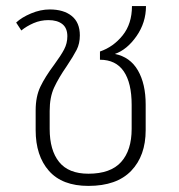

<svg xmlns="http://www.w3.org/2000/svg" viewBox="-20 -601 586 630"><path d="M458 -258V-174Q458 -90 410.5 -40.5Q363 9 270 9Q184 9 140.5 -40.5Q97 -90 97 -174V-239Q97 -284 112.5 -316.5Q128 -349 158 -389Q180 -419 190.5 -439Q201 -459 201 -482Q201 -509 184.5 -522Q168 -535 139 -535Q113 -535 90 -525Q67 -515 50 -501L33 -527Q51 -544 82 -557Q113 -570 143 -570Q189 -570 215.5 -548.5Q242 -527 242 -485Q242 -458 231.5 -437.5Q221 -417 199 -384Q172 -345 157.5 -313.5Q143 -282 143 -237V-178Q143 -108 174 -69.5Q205 -31 270 -31Q343 -31 377.5 -69.5Q412 -108 412 -178V-257Q412 -329 386 -367Q360 -405 308 -405V-432Q352 -447 382.5 -485Q413 -523 413 -581H459Q459 -527 428 -482.5Q397 -438 357 -424Q407 -414 432.5 -370Q458 -326 458 -258Z"/></svg>

Font: FiraGO ExtraLight
Style: Regular
Weight: 200
Designer: bBox Type
Foundry: bBox Type GmbH
Version: Version 1.001